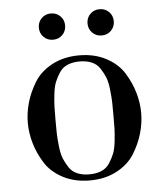

<svg xmlns="http://www.w3.org/2000/svg" viewBox="-51 -728 676 786"><g transform="rotate(-5 287.0 -335.5)"><path d="M66 -162Q54 -204 54 -245Q54 -286 66 -328Q78 -370 103 -410.5Q128 -451 176 -476.5Q224 -502 287 -502Q350 -502 398 -476.5Q446 -451 471 -410.5Q496 -370 508 -328Q520 -286 520 -245Q520 -204 508 -162Q496 -120 471 -79.5Q446 -39 398 -13.5Q350 12 287 12Q224 12 176 -13.5Q128 -39 103 -79.5Q78 -120 66 -162ZM168.5 -299.5Q168 -280 168 -245Q168 -210 168.5 -190.5Q169 -171 172.5 -139Q176 -107 183.5 -88.5Q191 -70 203.5 -50.5Q216 -31 237.5 -22Q259 -13 287 -13Q315 -13 336.5 -22Q358 -31 370.5 -50.5Q383 -70 390.5 -88.5Q398 -107 401.5 -139Q405 -171 405.5 -190.5Q406 -210 406 -245Q406 -280 405.5 -299.5Q405 -319 401.5 -351Q398 -383 390.5 -401.5Q383 -420 370.5 -439.5Q358 -459 336.5 -468Q315 -477 287 -477Q259 -477 237.5 -468Q216 -459 203.5 -439.5Q191 -420 183.5 -401.5Q176 -383 172.5 -351Q169 -319 168.5 -299.5ZM348.5 -590.5Q333 -606 333 -629Q333 -652 348.5 -667.5Q364 -683 387 -683Q410 -683 425.5 -667.5Q441 -652 441 -629Q441 -606 425.5 -590.5Q410 -575 387 -575Q364 -575 348.5 -590.5ZM148.5 -590.5Q133 -606 133 -629Q133 -652 148.5 -667.5Q164 -683 187 -683Q210 -683 225.5 -667.5Q241 -652 241 -629Q241 -606 225.5 -590.5Q210 -575 187 -575Q164 -575 148.5 -590.5Z"/></g></svg>

Font: Justus
Style: Roman
Weight: 500
Version: Version 001.001